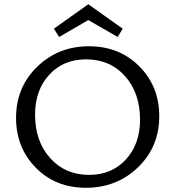

<svg xmlns="http://www.w3.org/2000/svg" viewBox="-20 -883 829 909"><path d="M398 -788 260 -708 235 -747 398 -863 561 -747 537 -708ZM401 -664Q545 -664 639.5 -569Q734 -474 734 -333Q734 -188 633.5 -91Q533 6 387 6Q243 6 149.5 -89Q56 -184 56 -325Q56 -470 156 -567Q256 -664 401 -664ZM402 -55Q509 -55 576 -128Q643 -201 643 -316Q643 -443 572 -522.5Q501 -602 387 -602Q280 -602 213 -529Q146 -456 146 -340Q146 -214 217.5 -134.5Q289 -55 402 -55Z"/></svg>

Font: EauTest Medium
Style: Regular
Weight: 500
Designer: Christian Thalmann (Catharsis Fonts)
Version: Version 0.001;PS 000.001;hotconv 1.0.88;makeotf.lib2.5.64775